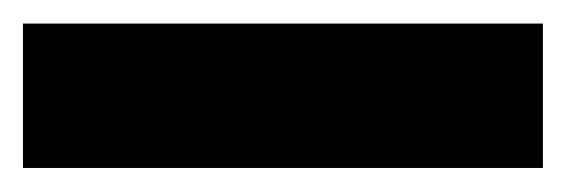

<svg xmlns="http://www.w3.org/2000/svg" viewBox="-20 -20 482 163"><path d="M440.9 0V122.6H-0.5V0Z"/></svg>

Font: Vazirmatn UI FD Black
Style: Regular
Weight: 900
Designer: Saber Rastikerdar
Foundry: Saber Rastikerdar
Version: Version 33.003